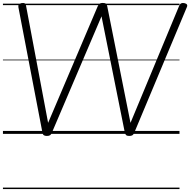

<svg xmlns="http://www.w3.org/2000/svg" viewBox="-20 -910 1293 1305"><path d="M298 14Q284 14 277 8.5Q270 3 268 -11L105 -861Q103 -873 108 -879.5Q113 -886 127 -889Q141 -891 148 -887.5Q155 -884 157 -871L307 -75L644 -867Q650 -880 657 -885Q664 -890 678 -890Q694 -890 700 -885Q706 -880 709 -867L867 -75L1198 -871Q1204 -884 1212 -887.5Q1220 -891 1232 -889Q1247 -886 1251 -878.5Q1255 -871 1249 -859L893 -9Q888 4 880.5 9Q873 14 858 14Q844 14 837.5 8.5Q831 3 828 -11L670 -799L333 -9Q328 4 320.5 9Q313 14 298 14ZM0 365H1200V375H0ZM0 -20H1200V0H0ZM0 -505H1200V-500H0ZM0 -885H1200V-875H0Z"/></svg>

Font: Playwrite GB S Guides
Style: Italic
Weight: 400
Italic angle: -7.01216°
Designer: Veronika Burian, José Scaglione
Foundry: TypeTogether
Version: Version 1.002